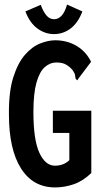

<svg xmlns="http://www.w3.org/2000/svg" viewBox="-20 -808 440 839"><path d="M221 11Q124 11 71.5 -72.5Q19 -156 19 -308Q18 -407 38 -470Q58 -533 89 -568.5Q120 -604 155.5 -618Q191 -632 221 -632Q273 -632 314.5 -607.5Q356 -583 378 -538L323 -465L318 -457L311 -463Q309 -470 308 -479Q307 -488 297 -502Q285 -516 269 -525.5Q253 -535 226 -535Q199 -535 176 -515Q153 -495 139.5 -447.5Q126 -400 126 -319Q126 -197 152 -140.5Q178 -84 220 -84Q238 -84 253.5 -89.5Q269 -95 283 -108V-227H211V-324H379V-52Q343 -17 302.5 -3Q262 11 221 11ZM273 -788 340 -758Q321 -708 288.5 -683.5Q256 -659 216 -659Q177 -659 143.5 -683.5Q110 -708 91 -758L158 -787Q169 -757 183 -740.5Q197 -724 216 -724Q255 -724 273 -788Z"/></svg>

Font: Inconsolata Condensed ExtraBold
Style: Regular
Weight: 800
Width: 3
Monospace: yes
Designer: Raph Levien, Cyreal, Brenton Simpson
Foundry: Raph Levien, Cyreal, Google
Version: Version 3.001; ttfautohint (v1.8.2.53-6de2)